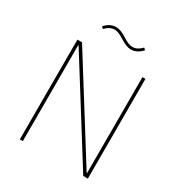

<svg xmlns="http://www.w3.org/2000/svg" viewBox="-201 -1023 1095 1164"><g transform="rotate(30 346.0 -441.0)"><path d="M417 -808.1Q386.2 -808.1 339.8 -837.9Q300.8 -863.8 273.9 -863.8Q240.2 -863.8 209 -831.1L196.8 -842.8Q231.4 -881.8 274.9 -881.8Q305.7 -881.8 352.1 -852.1Q391.1 -826.2 418 -826.2Q451.7 -826.2 482.9 -858.9L495.1 -847.2Q460.4 -808.1 417 -808.1ZM107.9 0V-698.2H140.1L560.1 -26.9H563V-698.2H584V0H551.8L131.8 -670.9H128.9V0Z"/></g></svg>

Font: Anuphan Thin
Style: Regular
Weight: 250
Designer: Mike Abbink, Paul van der Laan, Pieter van Rosmalen, Mint Tantisuwanna
Foundry: Bold Monday; Cadson Demak
Version: Version 3.002;hotconv 1.0.109;makeotfexe 2.5.65596